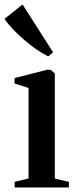

<svg xmlns="http://www.w3.org/2000/svg" viewBox="-44 -831 336 851"><path d="M21 0V-25L82.5 -40V-441L20.5 -461V-485L163.5 -521.5H180.5L199 -505.5V-39.5L261.5 -25V0ZM169 -581.5Q146.5 -592 119.2 -611Q92 -630 64.5 -653.2Q37 -676.5 13.8 -701Q-9.5 -725.5 -24 -747.5L56 -811L191.5 -599L170 -581.5Z"/></svg>

Font: Merriweather 120pt SemiBold
Style: Regular
Weight: 600
Version: Version 2.100